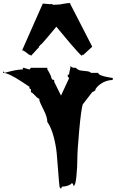

<svg xmlns="http://www.w3.org/2000/svg" viewBox="-21 -1174 749 1240"><path d="M255.4 -1150.9 303.2 -1147Q308.6 -1147 314.5 -1148.4L320.3 -1143.1Q339.4 -1143.1 374.5 -1146L373.5 -1147Q416 -1154.3 426.3 -1154.3L434.6 -1153.3L431.6 -1150.9L574.7 -872.6L517.1 -819.3L514.2 -821.3L506.3 -814Q488.3 -828.6 431.9 -894.8Q375.5 -960.9 342.8 -1001.5Q279.3 -924.3 246.1 -887.7L244.1 -888.2L230 -872.6L231.9 -870.6L179.7 -814L171.9 -821.3L168.5 -819.3Q167.5 -819.8 161.6 -824.5Q155.8 -829.1 151.1 -832.8Q146.5 -836.4 140.6 -840.8Q127 -849.6 122.1 -849.6ZM313.5 -1149.9Q313.5 -1149.9 315.4 -1149.9L314.5 -1148.4Q314.5 -1149.4 313.5 -1149.9ZM312 -1150.9 313.5 -1149.9Q312 -1149.9 312 -1150.9ZM8.8 -703.6Q85.9 -725.6 126.5 -725.6V-736.3Q134.8 -736.3 148.9 -731.2Q163.1 -726.1 170.4 -725.6L178.7 -736.3H284.7V-725.6Q288.6 -721.2 299.8 -699.7Q311 -678.2 311 -670.4V-669.4L319.8 -657.2Q320.8 -659.2 323.2 -659.2Q325.7 -659.2 327.9 -656.2Q330.1 -653.3 330.1 -650.6Q330.1 -647.9 328.6 -646.5L373 -556.6L425.3 -669.4L416.5 -680.2V-692.4H425.3Q425.3 -702.1 429.9 -720.2Q434.6 -738.3 434.6 -748.5Q441.9 -736.3 458.5 -736.3H469.2Q481 -721.7 500.7 -718.5Q520.5 -715.3 539.1 -714.1Q557.6 -712.9 566.4 -703.6H613.3Q613.3 -686 685.5 -673.8Q698.2 -671.4 708 -670.4L706.1 -657.2Q674.3 -657.2 643.6 -640.9Q612.8 -624.5 594.2 -596.7L596.2 -595.2Q596.2 -589.4 585.4 -584Q574.7 -578.6 574.7 -579.1L513.2 -499.5Q502.4 -462.9 490.5 -331.3Q478.5 -199.7 478.5 -147.7Q478.5 -95.7 472.4 -34.9Q466.3 25.9 454.6 25.9Q454.1 25.9 451.7 23.4L452.1 22.5Q452.1 11.2 442.9 8.8Q425.3 29.3 378.9 31.7L373 45.9L363.8 34.2Q359.9 5.4 355 -64.5Q350.1 -134.3 345.2 -184.8Q340.3 -235.4 324.7 -293.9Q309.1 -352.5 284.7 -386.2Q284.7 -418.5 260.3 -465.3Q235.8 -512.2 231.4 -533.2H240.7Q224.6 -535.6 207.3 -555.2Q189.9 -574.7 178.7 -579.1V-601.1Q177.7 -598.6 175.3 -598.6Q172.9 -598.6 170.7 -602.1Q168.5 -605.5 168.5 -608.2Q168.5 -610.8 170.4 -612.8Q164.1 -616.7 122.6 -644.5Q33.2 -703.6 -1 -703.6V-713.9Z"/></svg>

Font: Butcherman
Style: Regular
Weight: 400
Version: Version 001.004